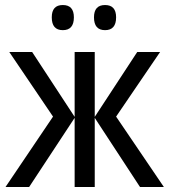

<svg xmlns="http://www.w3.org/2000/svg" viewBox="-20 -744 680 764"><path d="M398 -624Q442 -624 442 -675Q442 -724 398 -724Q354 -724 354 -675Q354 -624 398 -624ZM230 -624Q274 -624 274 -675Q274 -724 230 -724Q186 -724 186 -675Q186 -624 230 -624ZM526 -537 357 -279V-537H277V-279L108 -537H17L191 -280L2 0H96L277 -275V0H357V-275L537 0H632L442 -280L617 -537Z"/></svg>

Font: Noto Sans Display SemiCondensed
Style: Regular
Weight: 400
Width: 4
Designer: Monotype Design team
Foundry: Monotype Imaging Inc.
Version: 1.000